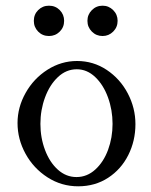

<svg xmlns="http://www.w3.org/2000/svg" viewBox="-20 -637 526 668"><path d="M41 -209Q41 -263.7 69.1 -313.7Q97.2 -363.8 145 -394.3Q192.9 -424.8 248 -424.8Q304.7 -424.8 351.3 -393.8Q397.9 -362.8 424.6 -312Q451.2 -261.2 451.2 -205.1Q451.2 -147 426.3 -97.4Q401.4 -47.9 356 -18.3Q310.5 11.2 252 11.2Q193.8 11.2 145.3 -20Q96.7 -51.3 68.8 -102.1Q41 -152.8 41 -209ZM371.6 -206.1Q371.6 -254.4 355.7 -298.1Q339.8 -341.8 311.3 -368.9Q282.7 -396 247.1 -396Q210.4 -396 181.6 -368.9Q152.8 -341.8 136.7 -298.1Q120.6 -254.4 120.6 -206.1Q120.6 -157.7 136.7 -115Q152.8 -72.3 181.4 -46.6Q210 -21 246.1 -21Q282.7 -21 311.5 -47.1Q340.3 -73.2 356 -115.7Q371.6 -158.2 371.6 -206.1ZM97.7 -564.5Q97.7 -586.9 113 -602.1Q128.4 -617.2 150.4 -617.2Q172.9 -617.2 188 -601.8Q203.1 -586.4 203.1 -564.5Q203.1 -542 187.7 -526.9Q172.4 -511.7 150.4 -511.7Q127.9 -511.7 112.8 -527.1Q97.7 -542.5 97.7 -564.5ZM284.2 -564.5Q284.2 -586.4 299.6 -601.8Q314.9 -617.2 336.9 -617.2Q358.4 -617.2 373.8 -601.8Q389.2 -586.4 389.2 -564.5Q389.2 -542.5 373.8 -527.1Q358.4 -511.7 336.9 -511.7Q314.9 -511.7 299.6 -527.1Q284.2 -542.5 284.2 -564.5Z"/></svg>

Font: JuniusX
Style: Regular
Weight: 400
Designer: Peter S. Baker
Foundry: Briery Creek Software
Version: Version 1.004